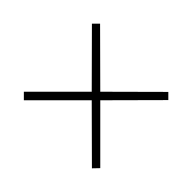

<svg xmlns="http://www.w3.org/2000/svg" viewBox="-97 -735 764 764"><g transform="rotate(-45 285.0 -353.0)"><path d="M477 -568 285 -377 94 -568 70 -544 261 -353 70 -161 94 -138 285 -329 477 -138 500 -161 309 -353 500 -545Z"/></g></svg>

Font: Noto Sans Arabic ExtLt
Style: Regular
Weight: 200
Designer: Monotype Design Team, Nadine Chahine, Nizar Qandah and Khaled Hosny
Foundry: Monotype Imaging Inc.
Version: Version 2.012